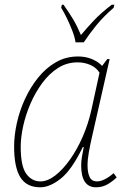

<svg xmlns="http://www.w3.org/2000/svg" viewBox="-20 -786 516 816"><path d="M151 10Q93 10 66.5 -32.5Q40 -75 40 -163Q40 -210 51.5 -262.5Q63 -315 86 -365Q109 -415 142 -456Q175 -497 217.5 -521.5Q260 -546 312 -546Q344 -546 370.5 -535Q397 -524 414 -506L436 -535H446L370 -200Q363 -170 357.5 -138.5Q352 -107 352 -83Q352 -52 361 -33.5Q370 -15 392 -15Q422 -15 463 -50L476 -32Q456 -13 435 -1.5Q414 10 388 10Q325 10 325 -83Q325 -101 328.5 -121.5Q332 -142 336 -161H332Q285 -64 238.5 -27Q192 10 151 10ZM152 -15Q182 -15 214.5 -40Q247 -65 277.5 -108Q308 -151 331.5 -205Q355 -259 368 -317L403 -477Q389 -499 364 -510Q339 -521 310 -521Q264 -521 226.5 -497Q189 -473 159.5 -433Q130 -393 109.5 -345.5Q89 -298 78.5 -250Q68 -202 68 -162Q68 -80 91.5 -47.5Q115 -15 152 -15ZM301 -606Q298 -628 287.5 -655Q277 -682 264.5 -708Q252 -734 240 -753L243 -766H250Q276 -729 292 -702Q308 -675 324 -637Q349 -667 379 -699Q409 -731 455 -766H466L463 -753Q420 -716 389.5 -678.5Q359 -641 336 -606Z"/></svg>

Font: Noto Serif Thin
Style: Italic
Weight: 100
Italic angle: -12°
Designer: Monotype Design Team
Foundry: Monotype Imaging Inc.
Version: Version 2.014; ttfautohint (v1.8.4.7-5d5b)